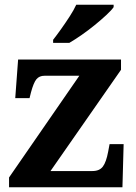

<svg xmlns="http://www.w3.org/2000/svg" viewBox="-20 -786 569 806"><path d="M18 0V-41L313 -468H167Q145 -468 133 -453.5Q121 -439 110 -398L104 -374H44L56 -536H488V-493L192 -68H368Q398 -68 412 -87Q426 -106 434 -149L440 -181H499L494 0ZM203 -619Q218 -638 236.5 -664Q255 -690 272.5 -717Q290 -744 300 -766H457V-756Q448 -743 426.5 -723Q405 -703 378 -681Q351 -659 323 -639.5Q295 -620 271 -606H203Z"/></svg>

Font: Noto Naskh Arabic UI
Style: Regular
Weight: 400
Designer: Monotype Design Team, David Williams, Mohamad Dakak and Nizar Qandah
Foundry: Monotype Imaging Inc.
Version: Version 2.014